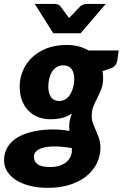

<svg xmlns="http://www.w3.org/2000/svg" viewBox="-55 -748 605 946"><path d="M194 75Q217 75 236.5 69Q256 63 269.8 52.2Q283.5 41.5 291.2 26.5Q299 11.5 299 -7Q299 -10 299 -13Q299 -16 298.5 -18.5Q247.5 -27 211.8 -26.5Q176 -26 154 -19.2Q132 -12.5 122 -1.2Q112 10 112 23.5Q112 49 130.8 62Q149.5 75 194 75ZM237 -250.5Q255.5 -250.5 269.2 -260Q283 -269.5 292 -284.8Q301 -300 305.8 -319Q310.5 -338 311 -357.5Q311 -390 297.5 -408Q284 -426 256 -426Q237.5 -426 223.8 -417.2Q210 -408.5 201 -394Q192 -379.5 187.5 -360.5Q183 -341.5 183 -321Q183 -288 196.5 -269.2Q210 -250.5 237 -250.5ZM530 -499.5 523 -451Q518.5 -422.5 494 -412.5L450 -397.5Q453 -381.5 453 -363.5Q453 -331.5 444.2 -309Q435.5 -286.5 425 -266.5Q414.5 -246.5 405.8 -225.5Q397 -204.5 397 -176Q397 -155.5 403.8 -138.2Q410.5 -121 418.5 -103Q426.5 -85 433.2 -65Q440 -45 440 -19Q439.5 21 422 56.8Q404.5 92.5 371.5 119.2Q338.5 146 290.5 161.8Q242.5 177.5 181 177.5Q130.5 177.5 90.5 167Q50.5 156.5 22.8 138.5Q-5 120.5 -20 95.8Q-35 71 -35 42.5Q-35 5 -18.5 -22Q-2 -49 25 -66.8Q52 -84.5 86.5 -94.2Q121 -104 157 -107.8Q193 -111.5 227 -109.8Q261 -108 287.5 -103Q286 -115 286 -128Q286 -155.5 299.5 -188.5Q280.5 -175.5 255 -168Q229.5 -160.5 192 -160.5Q162.5 -160.5 135.5 -170.2Q108.5 -180 87.8 -200Q67 -220 54.5 -250.2Q42 -280.5 42 -322Q42 -360.5 56.8 -397.2Q71.5 -434 100.8 -462.8Q130 -491.5 173.2 -509Q216.5 -526.5 274 -526.5Q304 -526.5 331 -519.8Q358 -513 381 -499.5ZM466 -728.5 342 -584H207.5L116.5 -728.5H215Q223.5 -728.5 230.5 -725.8Q237.5 -723 241 -719L275 -673.5Q279.5 -668 285.5 -659Q289 -663 292.2 -666.5Q295.5 -670 299 -673.5L342.5 -719Q347 -722 355 -725.2Q363 -728.5 371.5 -728.5Z"/></svg>

Font: Lato ExtraBold
Style: Italic
Weight: 800
Italic angle: -7°
Designer: Lukasz Dziedzic with Adam Twardoch and Botio Nikoltchev
Foundry: tyPoland Lukasz Dziedzic
Version: Version 2.015; 2015-08-06; http://www.latofonts.com/